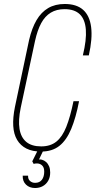

<svg xmlns="http://www.w3.org/2000/svg" viewBox="-20 -755 480 964"><path d="M186 6Q143 6 113 -9Q83 -24 66 -52.5Q49 -81 46.5 -122.5Q44 -164 55 -218L126 -554Q140 -614 163.5 -654Q187 -694 222 -714.5Q257 -735 305 -735Q364 -735 397 -706Q430 -677 437.5 -619.5Q445 -562 426 -477H396Q415 -555 411 -606.5Q407 -658 380.5 -683.5Q354 -709 304 -709Q264 -709 235 -691.5Q206 -674 187 -639Q168 -604 156 -550L84 -214Q71 -151 78 -108Q85 -65 112 -42.5Q139 -20 187 -20Q233 -20 263 -44Q293 -68 313 -118.5Q333 -169 349 -247H377Q361 -164 337.5 -107.5Q314 -51 278 -22.5Q242 6 186 6ZM156 189Q128 189 110.5 172Q93 155 94 127H121Q120 144 130.5 153.5Q141 163 156 163Q179 163 190.5 147.5Q202 132 202 107Q202 88 194 78.5Q186 69 174 66.5Q162 64 149 68L142 55L174 -9H202L170 58L167 47Q179 44 190.5 47Q202 50 211.5 58.5Q221 67 226.5 80Q232 93 232 111Q232 135 222 152.5Q212 170 195 179.5Q178 189 156 189Z"/></svg>

Font: Hubot Sans Condensed ExtraLight
Style: Italic
Weight: 200
Width: 3
Italic angle: -12.0243°
Designer: Deni Anggara
Foundry: GitHub, Inc., Subsidiary of Microsoft Corporation
Version: Version 2.000